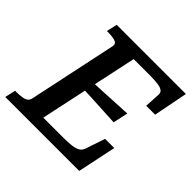

<svg xmlns="http://www.w3.org/2000/svg" viewBox="-202 -880 1050 1050"><g transform="rotate(45 323.5 -355.0)"><path d="M595 -224 548 0H-24L-10 -62H1Q34 -62 57.5 -68.5Q81 -75 86 -98L195 -612Q199 -634 178.5 -641Q158 -648 125 -648H114L128 -710H663L624 -511H555L560 -599Q562 -617 550.5 -626.5Q539 -636 515 -639.5Q491 -643 451 -643H326L203 -67H355Q397 -67 423.5 -70.5Q450 -74 465 -83.5Q480 -93 486 -111L524 -224ZM250 -395Q294 -397 337.5 -399Q381 -401 424.5 -403.5Q468 -406 512 -408L493 -321Q451 -323 408 -325.5Q365 -328 322.5 -330Q280 -332 237 -334Z"/></g></svg>

Font: Roboto Serif Medium
Style: Italic
Weight: 500
Italic angle: -10°
Designer: Greg Gazdowicz
Foundry: Commercial Type
Version: Version 1.008